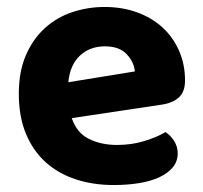

<svg xmlns="http://www.w3.org/2000/svg" viewBox="-20 -516 583 551"><path d="M186 -177Q200 -135 235 -117.5Q270 -100 316 -100Q358 -100 395 -111.5Q432 -123 455 -137Q470 -127 480 -111Q490 -95 490 -76Q490 -53 476 -36Q462 -19 437.5 -7.5Q413 4 379.5 9.5Q346 15 306 15Q247 15 197 -1.5Q147 -18 111 -50.5Q75 -83 54.5 -132Q34 -181 34 -247Q34 -311 54.5 -358Q75 -405 109.5 -436Q144 -467 188.5 -481.5Q233 -496 280 -496Q331 -496 373.5 -480.5Q416 -465 446.5 -437Q477 -409 494 -370Q511 -331 511 -285Q511 -253 494 -237Q477 -221 446 -216ZM281 -383Q238 -383 209.5 -356.5Q181 -330 176 -280L367 -311Q365 -337 344 -360Q323 -383 281 -383Z"/></svg>

Font: Baloo Bhaina 2
Style: Bold
Weight: 700
Designer: Yesha Goshar, Manish Minz, Shuchita Grover and Ek Type
Foundry: Ek Type
Version: Version 1.640;hotconv 1.0.111;makeotfexe 2.5.65597; ttfautoh